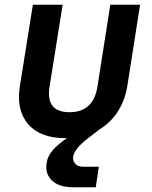

<svg xmlns="http://www.w3.org/2000/svg" viewBox="-20 -570 640 806"><path d="M286 216Q227 216 197.5 187Q168 158 176 113Q179 88 200 62.5Q221 37 262 9Q257 10 254 10Q149 10 98.5 -48.5Q48 -107 63 -206L118 -550H243L188 -206Q171 -99 272 -99Q372 -99 389 -206L443 -550H568L514 -206Q504 -147 474 -101Q444 -55 398 -27L350 10Q321 32 305.5 51.5Q290 71 287 87Q285 105 296 117.5Q307 130 330 130H395L382 216Z"/></svg>

Font: JetBrains Mono NL
Style: Bold Italic
Weight: 700
Italic angle: -9°
Designer: Philipp Nurullin, Konstantin Bulenkov
Foundry: JetBrains
Version: Version 2.304; ttfautohint (v1.8.4.7-5d5b)